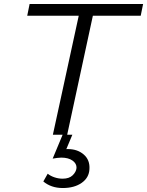

<svg xmlns="http://www.w3.org/2000/svg" viewBox="-20 -678 740 966"><path d="M246 0 389 -658H460L318 0ZM117 -599 129 -658H700L688 -599ZM295 0H344L305 93L270 81Q279 76 292.5 74Q306 72 321 72Q370 72 401.5 99.5Q433 127 430 173Q428 216 391 242Q354 268 296 268Q266 268 241.5 259.5Q217 251 198 235L220 196Q235 208 255 214.5Q275 221 295 221Q328 221 345.5 204Q363 187 365 167Q366 145 345 130Q324 115 288 115Q279 115 268 116.5Q257 118 245 120Z"/></svg>

Font: Ysabeau
Style: Italic
Weight: 400
Italic angle: -12°
Designer: Christian Thalmann (Catharsis Fonts)
Version: Version 2.000;gftools[0.9.27.dev2+g8671c4b]